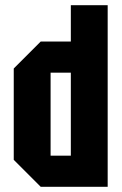

<svg xmlns="http://www.w3.org/2000/svg" viewBox="-20 -720 471 740"><path d="M395 -700V0H137L33 -104V-456L137 -560H253V-700ZM175 -120H253V-440H175Z"/></svg>

Font: Tektur Condensed SemiBold
Style: Regular
Weight: 600
Width: 3
Designer: Adam Jagosz
Foundry: Adam Jagosz
Version: Version 1.005;gftools[0.9.30]